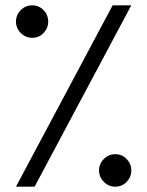

<svg xmlns="http://www.w3.org/2000/svg" viewBox="-20 -689 553 721"><path d="M40 12 403 -669H473L110 12ZM413 12Q388 12 370 -6Q352 -24 352 -49Q352 -74 370 -92Q388 -110 413 -110Q438 -110 455.5 -92Q473 -74 473 -49Q473 -24 455.5 -6Q438 12 413 12ZM101 -547Q76 -547 58 -565Q40 -583 40 -608Q40 -633 58 -651Q76 -669 101 -669Q126 -669 143.5 -651Q161 -633 161 -608Q161 -583 143.5 -565Q126 -547 101 -547Z"/></svg>

Font: Mada
Style: Regular
Weight: 400
Designer: Khaled Hosny
Version: Version 1.5